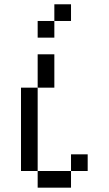

<svg xmlns="http://www.w3.org/2000/svg" viewBox="-20 -866 502 886"><path d="M230.8 -769.2V-692.3H153.8V-769.2ZM230.8 -846.2H307.7V-769.2H230.8ZM307.7 -76.9V-153.8H384.6V-76.9ZM153.8 0V-76.9H307.7V0ZM76.9 -76.9V-461.5H153.8V-76.9ZM153.8 -461.5V-615.4H230.8V-461.5Z"/></svg>

Font: Mintsoda - Lime Green 13x16
Style: Regular
Weight: 400
Designer: Mintsoda-15
Version: Version 1.0